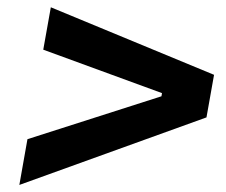

<svg xmlns="http://www.w3.org/2000/svg" viewBox="-20 -613 626 533"><path d="M33.7 -99.6 553.2 -287.1 574.2 -405.3 121.1 -592.8 100.1 -475.1 429.7 -354.5 428.2 -345.7 56.2 -226.6Z"/></svg>

Font: Cascadia Code SemiBold
Style: Italic
Weight: 600
Italic angle: -10°
Monospace: yes
Designer: Aaron Bell
Foundry: Saja Typeworks
Version: Version 2404.023